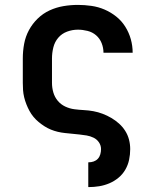

<svg xmlns="http://www.w3.org/2000/svg" viewBox="-20 -548 640 783"><path d="M340 215V114H341Q352 114 362 110.5Q372 107 379 99.5Q386 92 389 81.5Q392 71 392 60Q392 45 383.5 32.5Q375 20 361.5 13.5Q348 7 333.5 4.5Q319 2 304 0.5Q289 -1 274.5 -2.5Q260 -4 245 -5.5Q230 -7 215.5 -10.5Q201 -14 187.5 -19.5Q174 -25 161.5 -33Q149 -41 137.5 -50.5Q126 -60 116.5 -71.5Q107 -83 100 -96Q93 -109 87.5 -123Q82 -137 78.5 -151.5Q75 -166 74 -180.5Q73 -195 73 -210V-310Q73 -340 78.5 -369.5Q84 -399 98 -425Q112 -451 133.5 -472Q155 -493 182 -505.5Q209 -518 238.5 -523Q268 -528 298 -528Q325 -528 353 -524Q381 -520 406.5 -509Q432 -498 454 -480.5Q476 -463 491 -439Q506 -415 513.5 -388Q521 -361 521 -333Q521 -333 521 -333Q521 -333 521 -333H402Q402 -333 402 -333Q402 -333 402 -333Q402 -353 394.5 -372Q387 -391 372 -404Q357 -417 337 -422Q317 -427 298 -427Q275 -427 253.5 -419Q232 -411 217.5 -394Q203 -377 197.5 -354.5Q192 -332 192 -310V-210Q192 -190 197.5 -171Q203 -152 215.5 -137Q228 -122 246 -113.5Q264 -105 283.5 -102.5Q303 -100 322.5 -99Q342 -98 361 -94.5Q380 -91 398.5 -84Q417 -77 434 -67Q451 -57 465.5 -44Q480 -31 490.5 -14.5Q501 2 506 21Q511 40 511 60Q511 82 506.5 103.5Q502 125 491 144Q480 163 463 177Q446 191 426 199.5Q406 208 384.5 211.5Q363 215 341 215Z"/></svg>

Font: Iosevka Custom Extended
Style: Bold
Weight: 700
Width: 7
Monospace: yes
Designer: Belleve Invis
Foundry: Belleve Invis
Version: Version 11.2.4; ttfautohint (v1.8.4)